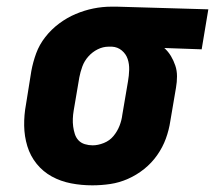

<svg xmlns="http://www.w3.org/2000/svg" viewBox="-20 -548 645 576"><path d="M257 8Q224 8 193 2Q162 -4 135.5 -18.5Q109 -33 90 -56.5Q71 -80 62 -109.5Q53 -139 52.5 -171Q52 -203 58 -235L74 -335Q79 -362 88.5 -388Q98 -414 116 -437Q134 -460 157.5 -477.5Q181 -495 207 -506Q233 -517 260 -522.5Q287 -528 314 -528H331L605 -520L585 -400L473 -404Q485 -393 493 -379.5Q501 -366 506 -351Q511 -336 511 -319Q511 -302 508 -285L491 -185Q487 -158 477.5 -132Q468 -106 451.5 -82.5Q435 -59 412.5 -41Q390 -23 364 -11.5Q338 0 311 4Q284 8 257 8ZM258 -112Q274 -112 291.5 -119Q309 -126 320.5 -140Q332 -154 338.5 -170.5Q345 -187 347 -204L364 -304Q367 -321 367.5 -338.5Q368 -356 363 -371Q358 -386 345.5 -396.5Q333 -407 316 -408H306Q289 -408 273 -400Q257 -392 245 -378.5Q233 -365 227 -348.5Q221 -332 218 -316L201 -216Q199 -204 198.5 -192Q198 -180 199.5 -168.5Q201 -157 204.5 -146Q208 -135 215.5 -127Q223 -119 234.5 -115.5Q246 -112 258 -112Z"/></svg>

Font: Iosevka Etoile Heavy
Style: Italic
Weight: 900
Italic angle: -9°
Designer: Belleve Invis
Foundry: Belleve Invis
Version: Version 22.1.2; ttfautohint (v1.8.4)